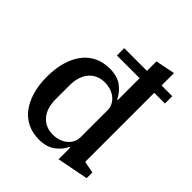

<svg xmlns="http://www.w3.org/2000/svg" viewBox="-211 -894 1040 1040"><g transform="rotate(45 309.5 -374.0)"><path d="M257 12Q209 12 170 -6.5Q131 -25 104 -60Q77 -95 62 -145.5Q47 -196 47 -260Q47 -324 62 -374.5Q77 -425 104 -460Q131 -495 170 -513.5Q209 -532 257 -532Q316 -532 351.5 -505Q387 -478 403 -442H408V-609H234V-665H408V-738L520 -760V-665H602V-609H520V-80L588 -67V-23L408 12V-78H403Q387 -42 351 -15Q315 12 257 12ZM292 -60Q314 -60 335 -66.5Q356 -73 372.5 -86Q389 -99 398.5 -117Q408 -135 408 -158V-362Q408 -385 398.5 -403Q389 -421 372.5 -434Q356 -447 335 -453.5Q314 -460 292 -460Q235 -460 201 -421Q167 -382 167 -313V-207Q167 -138 201 -99Q235 -60 292 -60Z"/></g></svg>

Font: IBM Plex Serif Medm
Style: Regular
Weight: 500
Designer: Mike Abbink, Paul van der Laan, Pieter van Rosmalen
Foundry: Bold Monday
Version: Version 3.001